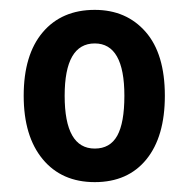

<svg xmlns="http://www.w3.org/2000/svg" viewBox="-20 -742 383 389"><path d="M314 -548Q314 -465 276.5 -419Q239 -373 172 -373Q105 -373 66.5 -419.5Q28 -466 28 -548Q28 -631 66.5 -676.5Q105 -722 172 -722Q236 -722 275 -677.5Q314 -633 314 -548ZM111 -548Q111 -441 172 -441Q203 -441 217.5 -467Q232 -493 232 -548Q232 -654 172 -654Q111 -654 111 -548Z"/></svg>

Font: Noto Sans Sinhala Condensed SemiBold
Style: Regular
Weight: 600
Width: 3
Designer: Jelle Bosma - Monotype Design Team
Foundry: Monotype Imaging Inc.
Version: Version 2.006; ttfautohint (v1.8.4.7-5d5b)